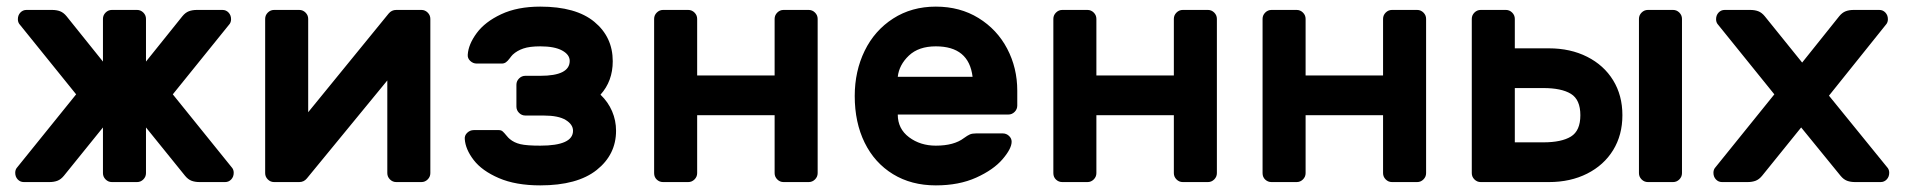

<svg xmlns="http://www.w3.org/2000/svg" viewBox="-20 -550 5755 580"><path d="M173 -19Q164 -8 153.5 -4Q143 0 129 0H52Q41 0 33.5 -8Q26 -16 26 -28Q26 -36 30 -42L210 -265L38 -478Q34 -484 34 -492Q34 -504 41.5 -512Q49 -520 60 -520H137Q151 -520 161.5 -516Q172 -512 181 -501L291 -364V-493Q291 -504 299 -512Q307 -520 318 -520H394Q405 -520 413 -512Q421 -504 421 -493V-364L531 -501Q540 -512 550.5 -516Q561 -520 575 -520H652Q663 -520 670.5 -512Q678 -504 678 -492Q678 -484 674 -478L502 -265L682 -42Q686 -36 686 -28Q686 -16 678.5 -8Q671 0 660 0H583Q569 0 558.5 -4Q548 -8 539 -19L421 -165V-27Q421 -16 413 -8Q405 0 394 0H318Q307 0 299 -8Q291 -16 291 -27V-165Z M1150 -27V-307L907 -11Q898 0 884 0H808Q797 0 789 -8Q781 -16 781 -27V-493Q781 -504 789 -512Q797 -520 808 -520H884Q895 -520 903 -512Q911 -504 911 -493V-211L1154 -509Q1163 -520 1177 -520H1253Q1264 -520 1272 -512Q1280 -504 1280 -493V-27Q1280 -16 1272 -8Q1264 0 1253 0H1177Q1166 0 1158 -8Q1150 -16 1150 -27Z M1487 -157Q1494 -157 1498.5 -153Q1503 -149 1509.5 -141Q1516 -133 1520 -130Q1533 -119 1552 -114.5Q1571 -110 1612 -110Q1711 -110 1711 -155Q1711 -174 1689 -187.5Q1667 -201 1622 -201H1567Q1556 -201 1548 -209Q1540 -217 1540 -228V-294Q1540 -305 1548 -313Q1556 -321 1567 -321H1612Q1701 -321 1701 -366Q1701 -385 1678 -397.5Q1655 -410 1612 -410Q1580 -410 1561 -403.5Q1542 -397 1529 -385Q1525 -381 1519.5 -373.5Q1514 -366 1508.5 -362Q1503 -358 1496 -358H1420Q1409 -358 1400.5 -366Q1392 -374 1393 -385Q1395 -416 1420 -450Q1445 -484 1494 -507Q1543 -530 1612 -530Q1720 -530 1775.5 -484Q1831 -438 1831 -365Q1831 -305 1794 -264Q1817 -242 1829 -214Q1841 -186 1841 -155Q1841 -83 1782.5 -36.5Q1724 10 1612 10Q1538 10 1487 -12Q1436 -34 1411 -66.5Q1386 -99 1384 -130Q1383 -141 1391.5 -149Q1400 -157 1411 -157Z M2450 -493V-27Q2450 -16 2442 -8Q2434 0 2423 0H2347Q2336 0 2328 -8Q2320 -16 2320 -27V-202H2086V-27Q2086 -16 2078 -8Q2070 0 2059 0H1983Q1972 0 1964 -7.5Q1956 -15 1956 -27V-493Q1956 -504 1964 -512Q1972 -520 1983 -520H2059Q2070 -520 2078 -512Q2086 -504 2086 -493V-322H2320V-493Q2320 -504 2328 -512Q2336 -520 2347 -520H2423Q2434 -520 2442 -512Q2450 -504 2450 -493Z M2562 0ZM3053 -276V-231Q3053 -220 3045 -212Q3037 -204 3026 -204H2692Q2692 -161 2726 -135.5Q2760 -110 2807 -110Q2862 -110 2892 -133Q2903 -141 2910 -144Q2917 -147 2929 -147H3009Q3020 -147 3028 -139.5Q3036 -132 3036 -122Q3036 -101 3008.5 -69Q2981 -37 2929 -13.5Q2877 10 2807 10Q2733 10 2677.5 -24Q2622 -58 2592 -119Q2562 -180 2562 -260Q2562 -335 2592 -396.5Q2622 -458 2678 -494Q2734 -530 2807 -530Q2880 -530 2936 -495.5Q2992 -461 3022.5 -403Q3053 -345 3053 -276ZM2918 -318Q2907 -410 2807 -410Q2755 -410 2725.5 -382Q2696 -354 2692 -318Z M3656 -493V-27Q3656 -16 3648 -8Q3640 0 3629 0H3553Q3542 0 3534 -8Q3526 -16 3526 -27V-202H3292V-27Q3292 -16 3284 -8Q3276 0 3265 0H3189Q3178 0 3170 -7.5Q3162 -15 3162 -27V-493Q3162 -504 3170 -512Q3178 -520 3189 -520H3265Q3276 -520 3284 -512Q3292 -504 3292 -493V-322H3526V-493Q3526 -504 3534 -512Q3542 -520 3553 -520H3629Q3640 -520 3648 -512Q3656 -504 3656 -493Z M4288 -493V-27Q4288 -16 4280 -8Q4272 0 4261 0H4185Q4174 0 4166 -8Q4158 -16 4158 -27V-202H3924V-27Q3924 -16 3916 -8Q3908 0 3897 0H3821Q3810 0 3802 -7.5Q3794 -15 3794 -27V-493Q3794 -504 3802 -512Q3810 -520 3821 -520H3897Q3908 -520 3916 -512Q3924 -504 3924 -493V-322H4158V-493Q4158 -504 4166 -512Q4174 -520 4185 -520H4261Q4272 -520 4280 -512Q4288 -504 4288 -493Z M4453 0Q4442 0 4434 -8Q4426 -16 4426 -27V-493Q4426 -504 4434 -512Q4442 -520 4453 -520H4529Q4540 -520 4548 -512Q4556 -504 4556 -493V-404H4659Q4724 -404 4774.5 -378.5Q4825 -353 4853 -307.5Q4881 -262 4881 -202Q4881 -142 4853 -96.5Q4825 -51 4774.5 -25.5Q4724 0 4659 0ZM5034 -520Q5045 -520 5053 -512Q5061 -504 5061 -493V-27Q5061 -16 5053 -8Q5045 0 5034 0H4958Q4947 0 4939 -8Q4931 -16 4931 -27V-493Q4931 -504 4939 -512Q4947 -520 4958 -520ZM4642 -120Q4697 -120 4725.5 -137.5Q4754 -155 4754 -202Q4754 -249 4725.5 -266.5Q4697 -284 4642 -284H4556V-120Z M5156 0ZM5303 -19Q5294 -8 5283.5 -4Q5273 0 5259 0H5182Q5171 0 5163.5 -8Q5156 -16 5156 -28Q5156 -36 5160 -42L5340 -265L5168 -478Q5164 -484 5164 -492Q5164 -504 5171.5 -512Q5179 -520 5190 -520H5267Q5281 -520 5291.5 -516Q5302 -512 5311 -501L5424 -361L5536 -501Q5545 -512 5555.5 -516Q5566 -520 5580 -520H5657Q5668 -520 5675.5 -512Q5683 -504 5683 -492Q5683 -484 5679 -478L5505 -261L5683 -42Q5687 -36 5687 -28Q5687 -16 5679.5 -8Q5672 0 5661 0H5584Q5570 0 5559.5 -4Q5549 -8 5540 -19L5421 -165Z"/></svg>

Font: Hezaedrus Medium
Style: Regular
Weight: 500
Designer: Hubert & Fischer
Foundry: Hubert & Fischer
Version: Version 1.10;September 3, 2019;FontCreator 11.5.0.2425 64-bi